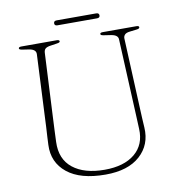

<svg xmlns="http://www.w3.org/2000/svg" viewBox="-88 -880 907 975"><g transform="rotate(-10 365.0 -393.0)"><path d="M581 -284 564 -649.5Q563.5 -672.5 527 -678L491 -683.5Q480.5 -685 477.8 -687.5Q475 -690 475 -692.5Q475 -700 489 -700H662Q676 -700 676 -692.5Q676 -689.5 673 -686.8Q670 -684 660 -683L626.5 -679Q606.5 -677 598.8 -668.8Q591 -660.5 591.5 -649L608 -281Q609 -257 610.2 -234Q611.5 -211 613 -186Q618.5 -97 556.5 -41Q494.5 15 378 15Q248.5 15 181 -39.5Q113.5 -94 117.5 -184Q118 -200.5 119.5 -226Q121 -251.5 122.5 -277.2Q124 -303 124.5 -321L140 -647.5Q141.5 -673 104 -678.5L71 -683.5Q55 -686 55 -692Q55 -700 69.5 -700H251.5Q265.5 -700 265.5 -692Q265.5 -689.5 262.5 -687.2Q259.5 -685 249.5 -683.5L216.5 -678.5Q198.5 -676 190.2 -669.5Q182 -663 181 -648.5L165 -326Q163 -285.5 161.5 -253.5Q160 -221.5 159 -192Q155.5 -103.5 214.2 -56.8Q273 -10 378 -10Q478 -10 533.8 -56.2Q589.5 -102.5 585.5 -184Q584 -217.5 583 -241Q582 -264.5 581 -284ZM253.5 -786.5Q253.5 -799.5 268.5 -799.5H472.5Q487.5 -799.5 487.5 -786.5Q487.5 -774 472.5 -774H268.5Q253.5 -774 253.5 -786.5Z"/></g></svg>

Font: Fraunces 9pt Thin
Style: Regular
Weight: 100
Version: Version 1.000;[b76b70a41]